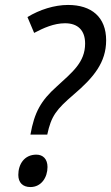

<svg xmlns="http://www.w3.org/2000/svg" viewBox="-20 -744 449 776"><path d="M103 -200H171C187 -275 207 -301 278 -362C359 -431 409 -492 409 -581C409 -675 350 -724 255 -724C200 -724 140 -705 91 -675L118 -611C156 -631 198 -650 243 -650C295 -650 324 -621 324 -568C324 -492 272 -452 210 -395C145 -337 119 -290 103 -200ZM103 12C147 12 172 -27 172 -69C172 -101 154 -119 127 -119C78 -119 54 -80 54 -37C54 -6 72 12 103 12Z"/></svg>

Font: Noto Sans SemiCondensed
Style: Italic
Weight: 400
Width: 4
Italic angle: -12°
Designer: Monotype Design Team
Foundry: Monotype Imaging Inc.
Version: Version 2.013